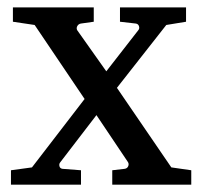

<svg xmlns="http://www.w3.org/2000/svg" viewBox="-20 -502 550 522"><path d="M285.2 0V-39.1L318.8 -43Q325.7 -43.9 328.4 -49.8Q331.1 -55.7 328.1 -61L242.2 -189L144 -61Q140.1 -56.6 141.6 -50.3Q143.1 -43.9 149.9 -43L200.2 -39.1V0H9.8V-39.1L66.9 -46.9L210 -232.9L74.2 -434.1L15.1 -442.9V-481.9H234.9V-442.9L200.2 -438Q193.4 -437 190.2 -431.2Q187 -425.3 189.9 -419.9L269 -308.1L356 -419.9Q359.9 -424.3 357.9 -430.7Q356 -437 349.1 -438L306.2 -442.9V-481.9H485.8V-442.9L432.1 -434.1L297.9 -263.2L445.8 -46.9L500 -39.1V0Z"/></svg>

Font: Charis SIL
Style: Regular
Weight: 400
Foundry: SIL International
Version: Version 4.112